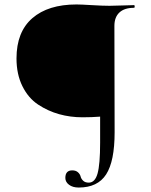

<svg xmlns="http://www.w3.org/2000/svg" viewBox="-20 -648 679 861"><path d="M333 193Q306 193 289.5 180.5Q273 168 273 150Q273 116 304 116Q320 116 329.5 124.5Q339 133 341.5 143.5Q344 154 353 162.5Q362 171 378 171Q406 171 417.5 130Q429 89 429 -8V-125Q393 -122 350 -122Q295 -122 245 -136Q195 -150 151 -179Q107 -208 80.5 -261.5Q54 -315 54 -386Q54 -505 125 -566.5Q196 -628 323 -628Q343 -628 391.5 -625Q440 -622 471 -622Q491 -622 528.5 -623.5Q566 -625 581 -625Q584 -625 584 -619Q584 -613 581 -613Q538 -613 515.5 -592Q493 -571 493 -532L494 -55Q494 75 456 134Q418 193 333 193Z"/></svg>

Font: Cormorant
Style: Regular
Weight: 400
Designer: Christian Thalmann (Catharsis Fonts)
Version: Version 1.000;PS 001.000;hotconv 1.0.70;makeotf.lib2.5.58329